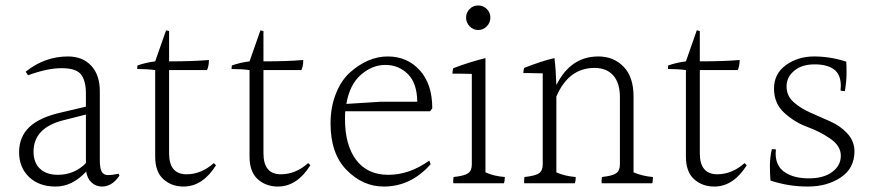

<svg xmlns="http://www.w3.org/2000/svg" viewBox="-20 -722 3201 704"><path d="M103 -166Q103 -125 127 -103Q151 -81 192 -81Q253 -81 295 -124V-302L212 -281Q103 -253 103 -166ZM354 -38Q332 -38 316 -52.5Q300 -67 296 -93Q245 -38 184 -38Q123 -38 86.5 -73Q50 -108 50 -164Q50 -220 87.5 -256Q125 -292 206 -310L295 -331V-379Q295 -426 277 -449Q259 -472 206 -472Q153 -472 83 -446L74 -459Q144 -515 229 -515Q283 -515 314.5 -481Q346 -447 346 -388V-135Q346 -105 353 -92.5Q360 -80 376 -80Q392 -80 415 -85L418 -78Q391 -38 354 -38Z M483 -469 484 -482Q516 -493 549 -497L589 -611L600 -608V-497Q688 -497 746 -502Q746 -480 739 -465H600V-160Q600 -83 664 -83Q718 -83 764 -124L772 -116Q723 -38 653 -38Q609 -38 579 -65Q549 -92 549 -148V-465Q520 -469 483 -469Z M829 -469 830 -482Q862 -493 895 -497L935 -611L946 -608V-497Q1034 -497 1092 -502Q1092 -480 1085 -465H946V-160Q946 -83 1010 -83Q1064 -83 1110 -124L1118 -116Q1069 -38 999 -38Q955 -38 925 -65Q895 -92 895 -148V-465Q866 -469 829 -469Z M1250 -341 1377 -349H1510Q1509 -418 1475 -451Q1441 -484 1393 -484Q1345 -484 1303.5 -448Q1262 -412 1250 -341ZM1245 -285Q1245 -190 1286 -135.5Q1327 -81 1404 -81Q1481 -81 1554 -133L1559 -120Q1487 -38 1387 -38Q1311 -38 1251.5 -98Q1192 -158 1192 -269Q1192 -330 1212 -379.5Q1232 -429 1264 -457Q1330 -515 1401.5 -515Q1473 -515 1519 -464.5Q1565 -414 1565 -325Q1559 -316 1557 -314H1246Q1245 -305 1245 -285Z M1778 -657.5Q1778 -639 1765 -625.5Q1752 -612 1733.5 -612Q1715 -612 1702 -625.5Q1689 -639 1689 -657.5Q1689 -676 1702 -689Q1715 -702 1733.5 -702Q1752 -702 1765 -689Q1778 -676 1778 -657.5ZM1710 -119V-451Q1681 -452 1664.5 -452Q1648 -452 1639 -452Q1639 -462 1642 -472Q1703 -495 1760 -509V-90Q1791 -76 1831 -73Q1831 -59 1828 -50H1642Q1641 -59 1643 -73Q1682 -77 1696 -86.5Q1710 -96 1710 -119Z M2303 -368V-90Q2336 -76 2374 -73Q2374 -62 2372 -50H2186Q2185 -59 2187 -73Q2225 -77 2239 -86.5Q2253 -96 2253 -119V-366Q2253 -418 2228.5 -445.5Q2204 -473 2160 -473Q2065 -473 2020 -368V-90Q2051 -76 2091 -73Q2091 -59 2088 -50H1902Q1901 -59 1903 -73Q1942 -77 1956 -86.5Q1970 -96 1970 -119V-453Q1941 -454 1924.5 -454Q1908 -454 1899 -454Q1899 -464 1902 -473Q1968 -499 2013 -509Q2018 -470 2020 -410Q2072 -515 2174 -515Q2230 -515 2266.5 -477.5Q2303 -440 2303 -368Z M2429 -469 2430 -482Q2462 -493 2495 -497L2535 -611L2546 -608V-497Q2634 -497 2692 -502Q2692 -480 2685 -465H2546V-160Q2546 -83 2610 -83Q2664 -83 2710 -124L2718 -116Q2669 -38 2599 -38Q2555 -38 2525 -65Q2495 -92 2495 -148V-465Q2466 -469 2429 -469Z M3083 -496Q3084 -481 3084 -453.5Q3084 -426 3078 -388Q3068 -388 3062 -390Q3063 -399 3063 -407Q3063 -449 3038 -467.5Q3013 -486 2966.5 -486Q2920 -486 2892 -462.5Q2864 -439 2864 -405Q2864 -371 2889.5 -348Q2915 -325 2951.5 -309Q2988 -293 3025 -276.5Q3062 -260 3087.5 -232Q3113 -204 3113 -167Q3113 -105 3063 -71.5Q3013 -38 2942 -38Q2871 -38 2805 -60Q2803 -84 2803 -114Q2803 -144 2810 -175Q2820 -175 2825 -174Q2824 -167 2824 -160Q2824 -113 2857.5 -90.5Q2891 -68 2945.5 -68Q3000 -68 3031.5 -91.5Q3063 -115 3063 -151Q3063 -187 3024.5 -213.5Q2986 -240 2940.5 -256.5Q2895 -273 2856.5 -307.5Q2818 -342 2818 -397Q2818 -452 2862 -483.5Q2906 -515 2965 -515Q3024 -515 3083 -496Z"/></svg>

Font: Halant Light
Style: Regular
Weight: 300
Designer: Hitesh Malaviya (Devanagari), Satya Rajpurohit (Latin)
Foundry: Indian Type Foundry
Version: Version 1.101;PS 1.0;hotconv 1.0.78;makeotf.lib2.5.61930; tt